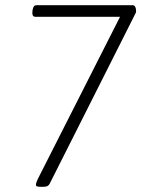

<svg xmlns="http://www.w3.org/2000/svg" viewBox="-20 -720 575 742"><path d="M138 2Q127 2 122.5 0Q118 -2 119 -7Q119 -11 122 -18.5Q125 -26 127 -30L455 -677L463 -655H117Q104 -655 105 -673L106 -682Q108 -692 111.5 -696Q115 -700 122 -700H492Q498 -700 501 -696Q504 -692 505 -686.5Q506 -681 506 -676Q506 -674 505 -671Q504 -668 502 -665L174 -14Q172 -9 168.5 -5Q165 -1 159.5 0.5Q154 2 145 2Z"/></svg>

Font: Asap ExtraLight
Style: Italic
Weight: 250
Italic angle: -6°
Version: Version 3.001